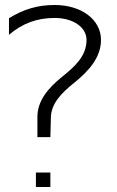

<svg xmlns="http://www.w3.org/2000/svg" viewBox="-20 -750 470 770"><path d="M184 -279C185.4 -335.3 226.5 -377.1 276.9 -417.5C337.8 -466.4 385 -520.5 385 -590C385 -671.2 306.9 -730 199 -730C130.9 -730 74.1 -712.8 16 -677V-610.4C69.4 -656.1 128.6 -678 199 -678C273.2 -678 327 -641 327 -590C327 -525 280.1 -483.2 229.4 -442.3C172.7 -396.5 130 -345.9 130 -281V-200H182ZM182 -58H124V0H182Z"/></svg>

Font: Resamitz
Style: Regular
Weight: 500
Designer: gluk
Foundry: gluk
Version: Version 0.047